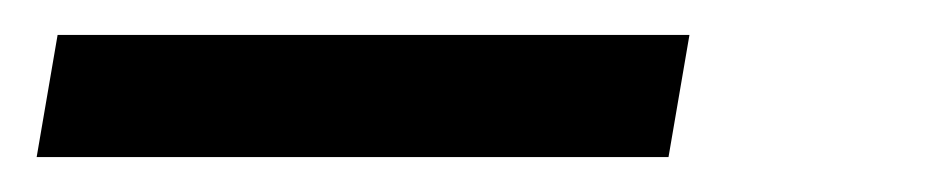

<svg xmlns="http://www.w3.org/2000/svg" viewBox="-20 -20 540 110"><path d="M1 70 13 0H375L363 70Z"/></svg>

Font: Iosevka Gothic
Style: Italic
Weight: 400
Italic angle: -9°
Monospace: yes
Designer: Belleve Invis
Foundry: Belleve Invis
Version: Version 15.5.1; ttfautohint (v1.8.4)